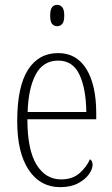

<svg xmlns="http://www.w3.org/2000/svg" viewBox="-20 -762 463 792"><path d="M228 10Q146 10 98.5 -61Q51 -132 51 -262Q51 -404 95 -473.5Q139 -543 220 -543Q296 -543 336.5 -477Q377 -411 377 -294V-270H93Q93 -144 130.5 -83Q168 -22 232 -22Q279 -22 308 -47.5Q337 -73 351 -105Q362 -99 362 -82Q362 -65 347 -43.5Q332 -22 302 -6Q272 10 228 10ZM336 -300Q335 -395 308 -453.5Q281 -512 220 -512Q158 -512 127.5 -455Q97 -398 94 -300ZM216 -654Q203 -654 195 -663Q187 -672 187 -698Q187 -723 195 -732.5Q203 -742 216 -742Q228 -742 236.5 -732.5Q245 -723 245 -698Q245 -672 236.5 -663Q228 -654 216 -654Z"/></svg>

Font: Noto Serif Tamil Condensed ExtraLight
Style: Italic
Weight: 200
Width: 3
Italic angle: -12°
Designer: Indian Type Foundry, Tom Grace, and the Monotype Design Team
Foundry: Monotype Imaging Inc.
Version: Version 2.003; ttfautohint (v1.8.4.7-5d5b)